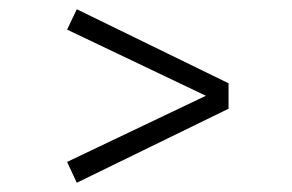

<svg xmlns="http://www.w3.org/2000/svg" viewBox="-20 -497 631 415"><path d="M146 -102 125 -147 425 -290 125 -433 146 -477 474 -317V-262Z"/></svg>

Font: Lil Grotesk Light
Style: Regular
Weight: 300
Designer: Bastien Sozeau
Foundry: NBR — Bastien Sozeau
Version: Version 3.003; ttfautohint (v1.8.4.7-5d5b);gftools[0.9.33]